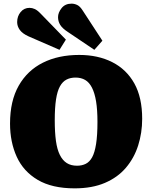

<svg xmlns="http://www.w3.org/2000/svg" viewBox="-20 -1018 834 1052"><path d="M389 14Q265 14 186.5 -32.5Q108 -79 71.5 -159.5Q35 -240 35 -341Q35 -465 82.5 -548.5Q130 -632 215 -674.5Q300 -717 414 -717Q517 -717 595 -677.5Q673 -638 716 -561Q759 -484 759 -367Q759 -290 737 -221Q715 -152 670 -99Q625 -46 555 -16Q485 14 389 14ZM402 -110Q429 -110 450 -120.5Q471 -131 485 -156.5Q499 -182 506.5 -229.5Q514 -277 514 -350Q514 -416 506.5 -462Q499 -508 484 -537.5Q469 -567 446.5 -580Q424 -593 394 -593Q366 -593 344.5 -582Q323 -571 308.5 -545Q294 -519 287 -473.5Q280 -428 280 -359Q280 -293 286.5 -246Q293 -199 308 -169Q323 -139 346 -124.5Q369 -110 402 -110ZM497 -745 353 -842Q322 -862 310 -881.5Q298 -901 298 -924Q298 -949 317.5 -973.5Q337 -998 372 -998Q388 -998 403.5 -990.5Q419 -983 434 -959L541 -795ZM306 -745 136 -819Q103 -834 88.5 -854Q74 -874 74 -897Q74 -929 93 -952Q112 -975 142 -975Q156 -975 170.5 -968.5Q185 -962 203 -943L341 -801Z"/></svg>

Font: Literata 18pt Black
Style: Regular
Weight: 900
Designer: Latin by Veronika Burian and Jose Scaglione. Greek by Irene Vlachou. Cyrillic by Vera Evstafieva.
Foundry: TypeTogether
Version: Version 3.103;gftools[0.9.29]